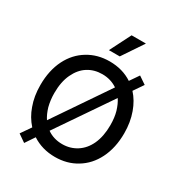

<svg xmlns="http://www.w3.org/2000/svg" viewBox="-225 -1117 1218 1301"><g transform="rotate(30 384.0 -466.0)"><path d="M82 -206Q56 -276 56 -364Q56 -478 99 -564Q141 -647 216 -692Q290 -737 384 -737Q485 -737 561 -687L609 -757L668 -717L616 -641Q661 -592 686 -522Q712 -450 712 -364Q712 -250 669 -164Q627 -80 552 -35Q479 10 384 10Q284 10 206 -41L157 32L98 -9L152 -87Q105 -139 82 -206ZM590 -469Q576 -516 554 -549L265 -126Q316 -90 384 -90Q446 -90 496 -122Q546 -154 574 -214Q603 -277 603 -364Q603 -424 590 -469ZM384 -637Q321 -637 272 -606Q223 -575 194 -513Q165 -452 165 -364Q165 -309 178 -259Q192 -212 214 -179L502 -602Q450 -637 384 -637ZM535 -964 425 -800H340L423 -964Z"/></g></svg>

Font: Sinter Medium
Style: Regular
Weight: 500
Foundry: Adobe & rsms
Version: Version 1.000